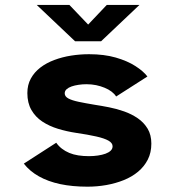

<svg xmlns="http://www.w3.org/2000/svg" viewBox="-20 -726 690 758"><path d="M325.5 11Q265.5 11 217.5 0.8Q169.5 -9.5 133.5 -29.8Q97.5 -50 74 -80L202 -162.5Q211.5 -149 224.5 -139Q237.5 -129 253.8 -122.2Q270 -115.5 289.5 -112.5Q309 -109.5 331 -109.5Q349.5 -109.5 366.5 -112Q383.5 -114.5 396.5 -119.2Q409.5 -124 417 -131.2Q424.5 -138.5 424.5 -148.5Q424.5 -161.5 408.2 -170.8Q392 -180 360 -187.2Q328 -194.5 280 -201.5Q243.5 -207 209 -217.5Q174.5 -228 147.2 -246Q120 -264 104 -291.8Q88 -319.5 88 -358.5Q88 -391 101.8 -416Q115.5 -441 139.2 -459.2Q163 -477.5 194.5 -489.2Q226 -501 261 -506.5Q296 -512 331.5 -512Q391 -512 437 -498.8Q483 -485.5 514.5 -465.2Q546 -445 562 -424L438.5 -345Q432 -355.5 420.5 -364.2Q409 -373 393.2 -379.5Q377.5 -386 359.5 -389.8Q341.5 -393.5 321.5 -393.5Q305.5 -393.5 290.2 -391.2Q275 -389 262.8 -384.8Q250.5 -380.5 243 -373.8Q235.5 -367 235.5 -357.5Q235.5 -345 250 -337.2Q264.5 -329.5 290.8 -324Q317 -318.5 353 -312.5Q379.5 -308.5 410.2 -302.5Q441 -296.5 470.5 -286Q500 -275.5 524 -259Q548 -242.5 562.8 -218Q577.5 -193.5 577.5 -159Q577.5 -123.5 563.5 -96Q549.5 -68.5 525.2 -48.2Q501 -28 468.8 -15Q436.5 -2 400 4.5Q363.5 11 325.5 11ZM125 -706.5H254L328 -629L401.5 -706.5H530.5L379 -563H276.5Z"/></svg>

Font: Trispace Thin
Style: Bold
Weight: 700
Version: Version 1.210